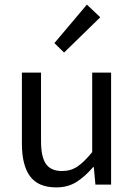

<svg xmlns="http://www.w3.org/2000/svg" viewBox="-20 -801 584 833"><path d="M258 -573 216 -614 357 -781 415 -726ZM224 12Q146 12 110.5 -36Q75 -84 75 -178V-486H158V-189Q158 -120 179.5 -89.5Q201 -59 249 -59Q287 -59 316 -78.5Q345 -98 380 -141V-486H462V0H394L387 -76H384Q350 -36 312.5 -12Q275 12 224 12Z"/></svg>

Font: TypoPRO Source Sans Pro
Style: Regular
Weight: 400
Designer: Paul D. Hunt
Foundry: Adobe Systems Incorporated
Version: Version 2.020;PS 2.000;hotconv 1.0.86;makeotf.lib2.5.63406